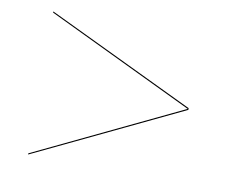

<svg xmlns="http://www.w3.org/2000/svg" viewBox="-56 -669 672 563"><g transform="rotate(10 280.0 -387.0)"><path d="M500 -390 60 -600.5V-597L497.5 -387.5L60 -178V-174.5L500 -385Z"/></g></svg>

Font: Bodoni* 48pt Fatface
Style: Regular
Weight: 900
Version: Version 2.3